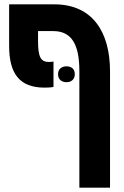

<svg xmlns="http://www.w3.org/2000/svg" viewBox="-20 -622 568 883"><path d="M185 -219C205 -219 214 -220 226 -222V-339C219 -338 214 -337 205 -337C168 -337 155 -359 155 -432V-479H225C308 -479 345 -420 345 -295V241H486V-294C486 -474 406 -602 230 -602H22V-411C22 -283 70 -219 185 -219ZM247 -281C247 -256 264 -244 286 -244C308 -244 324 -257 324 -281C324 -305 308 -317 286 -317C264 -317 247 -305 247 -281Z"/></svg>

Font: Noto Sans Hebrew Condensed
Style: Bold
Weight: 700
Width: 3
Designer: Monotype Design Team
Foundry: Monotype Imaging Inc.
Version: Version 2.004